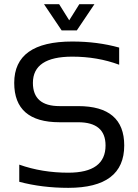

<svg xmlns="http://www.w3.org/2000/svg" viewBox="-20 -904 670 929"><path d="M73.2 -24.4V-107.4Q183.1 -68.4 310.5 -68.4Q490.7 -68.4 490.7 -200.2Q490.7 -312.5 357.9 -312.5H268.1Q48.8 -312.5 48.8 -502.9Q48.8 -703.1 329.6 -703.1Q451.7 -703.1 556.6 -673.8V-590.8Q451.7 -629.9 329.6 -629.9Q139.2 -629.9 139.2 -502.9Q139.2 -390.6 268.1 -390.6H357.9Q581.1 -390.6 581.1 -200.2Q581.1 4.9 310.5 4.9Q183.1 4.9 73.2 -24.4ZM192.9 -883.8H266.1L314.9 -805.7L363.8 -883.8H437L351.6 -756.8H278.3Z"/></svg>

Font: Voltera
Style: Regular
Weight: 400
Designer: Bernd Montag
Version: Version 1.301